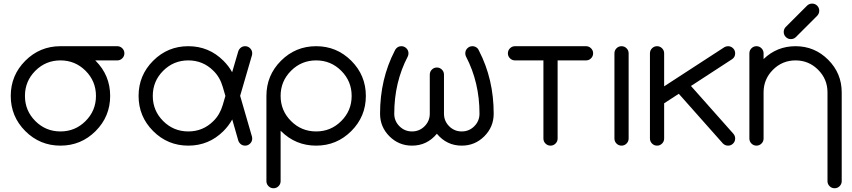

<svg xmlns="http://www.w3.org/2000/svg" viewBox="-20 -801 4688 1056"><path d="M507.8 -273.4Q507.8 -354.5 450.7 -411.6Q393.6 -468.8 312.5 -468.8Q231.4 -468.8 174.3 -411.6Q117.2 -354.5 117.2 -273.4Q117.2 -192.4 174.3 -135.3Q231.4 -78.1 312.5 -78.1Q393.6 -78.1 450.7 -135.3Q507.8 -192.4 507.8 -273.4ZM503.9 -468.8Q504.9 -467.8 505.9 -466.8Q585.9 -386.7 585.9 -273.4Q585.9 -160.2 505.9 -80.1Q425.8 0 312.5 0Q199.2 0 119.1 -80.1Q39.1 -160.2 39.1 -273.4Q39.1 -386.7 119.1 -466.8Q199.2 -546.9 312.5 -546.9H625Q641.1 -546.9 652.6 -535.4Q664.1 -523.9 664.1 -507.8Q664.1 -491.7 652.6 -480.2Q641.1 -468.8 625 -468.8Z M1205.1 -223.6 1219.7 -273.4 1205.1 -323.2Q1189.5 -377 1153.8 -411.6Q1096.7 -468.8 1015.6 -468.8Q934.6 -468.8 877.4 -411.6Q820.3 -354.5 820.3 -273.4Q820.3 -192.4 877.4 -135.3Q934.6 -78.1 1015.6 -78.1Q1096.7 -78.1 1153.8 -135.3Q1189.5 -170.4 1205.1 -223.6ZM1257.3 -144Q1238.3 -109.4 1209 -80.1Q1128.9 0 1015.6 0Q902.3 0 822.3 -80.1Q742.2 -160.2 742.2 -273.4Q742.2 -386.7 822.3 -466.8Q902.3 -546.9 1015.6 -546.9Q1128.9 -546.9 1209 -466.8Q1238.3 -437.5 1256.8 -403.8L1291 -520.5Q1293.9 -528.8 1300.8 -535.6Q1312 -546.9 1328.1 -546.9Q1344.2 -546.9 1355.7 -535.4Q1367.2 -523.9 1367.2 -507.8Q1367.2 -502.9 1366.2 -498.5L1300.8 -273.9L1366.2 -48.3Q1367.2 -43.9 1367.2 -39.1Q1367.2 -22.9 1355.7 -11.5Q1344.2 0 1328.1 0Q1312 0 1300.8 -11.2Q1293.9 -18.1 1291 -26.4Z M1523.4 -273.4Q1523.4 -192.4 1580.6 -135.3Q1637.7 -78.1 1718.8 -78.1Q1799.8 -78.1 1856.9 -135.3Q1914.1 -192.4 1914.1 -273.4Q1914.1 -354.5 1856.9 -411.6Q1799.8 -468.8 1718.8 -468.8Q1637.7 -468.8 1580.6 -411.6Q1523.4 -354.5 1523.4 -273.4ZM1523.4 195.3Q1523.4 211.4 1512 222.9Q1500.5 234.4 1484.4 234.4Q1468.3 234.4 1456.8 222.9Q1445.3 211.4 1445.3 195.3V-273.4Q1445.3 -386.7 1525.4 -466.8Q1605.5 -546.9 1718.8 -546.9Q1832 -546.9 1912.1 -466.8Q1992.2 -386.7 1992.2 -273.4Q1992.2 -160.2 1912.1 -80.1Q1832 0 1718.8 0Q1605.5 0 1525.4 -80.1Q1524.4 -81.1 1523.4 -82Z M2343.8 -390.6Q2343.8 -406.7 2355.2 -418.2Q2366.7 -429.7 2382.8 -429.7Q2398.9 -429.7 2410.4 -418.2Q2421.9 -406.7 2421.9 -390.6V-175.8Q2421.9 -135.3 2450.4 -106.7Q2479 -78.1 2519.5 -78.1Q2560.1 -78.1 2588.6 -106.7Q2617.2 -135.3 2617.2 -175.8Q2617.2 -348.1 2543 -490.2Q2539.1 -498 2539.1 -507.8Q2539.1 -523.9 2550.5 -535.4Q2562 -546.9 2578.1 -546.9Q2594.2 -546.9 2606 -535.6Q2610.8 -530.3 2614.7 -521.5Q2695.3 -365.7 2695.3 -175.8Q2695.3 -103 2643.8 -51.5Q2592.3 0 2519.5 0Q2437 0 2382.8 -65.4Q2328.6 0 2246.1 0Q2173.3 0 2121.8 -51.5Q2070.3 -103 2070.3 -175.8Q2070.3 -365.7 2150.9 -521.5Q2154.8 -530.3 2160.2 -535.6Q2171.4 -546.9 2187.5 -546.9Q2203.6 -546.9 2215.1 -535.4Q2226.6 -523.9 2226.6 -507.8Q2226.6 -498 2222.7 -490.2Q2148.4 -348.1 2148.4 -175.8Q2148.4 -135.3 2177 -106.7Q2205.6 -78.1 2246.1 -78.1Q2286.6 -78.1 2315.2 -106.7Q2343.8 -135.3 2343.8 -175.8Z M2812.5 -468.8Q2796.4 -468.8 2784.9 -480.2Q2773.4 -491.7 2773.4 -507.8Q2773.4 -523.9 2784.9 -535.4Q2796.4 -546.9 2812.5 -546.9H3203.1Q3219.2 -546.9 3230.7 -535.4Q3242.2 -523.9 3242.2 -507.8Q3242.2 -491.7 3230.7 -480.2Q3219.2 -468.8 3203.1 -468.8H3046.9V-39.1Q3046.9 -22.9 3035.4 -11.5Q3023.9 0 3007.8 0Q2991.7 0 2980.2 -11.5Q2968.8 -22.9 2968.8 -39.1V-468.8Z M3359.4 -507.8Q3359.4 -523.9 3370.8 -535.4Q3382.3 -546.9 3398.4 -546.9Q3414.6 -546.9 3426 -535.4Q3437.5 -523.9 3437.5 -507.8V-39.1Q3437.5 -22.9 3426 -11.5Q3414.6 0 3398.4 0Q3382.3 0 3370.8 -11.5Q3359.4 -22.9 3359.4 -39.1Z M3554.7 -507.8Q3554.7 -523.9 3566.2 -535.4Q3577.6 -546.9 3593.8 -546.9Q3609.9 -546.9 3621.3 -535.4Q3632.8 -523.9 3632.8 -507.8V-326.2L3963.4 -541Q3972.7 -546.9 3984.4 -546.9Q4000.5 -546.9 4012 -535.4Q4023.4 -523.9 4023.4 -507.8Q4023.4 -486.8 4006.8 -475.6L3780.3 -328.1L4012.7 -66.4Q4023.4 -54.7 4023.4 -39.1Q4023.4 -22.9 4012 -11.5Q4000.5 0 3984.4 0Q3968.3 0 3956.1 -11.7L3713.4 -285.2L3632.8 -232.9V-39.1Q3632.8 -22.9 3621.3 -11.5Q3609.9 0 3593.8 0Q3577.6 0 3566.2 -11.5Q3554.7 -22.9 3554.7 -39.1Z M4531.2 -293Q4531.2 -365.7 4479.7 -417.2Q4428.2 -468.8 4355.5 -468.8Q4282.7 -468.8 4231.2 -417.2Q4179.7 -365.7 4179.7 -293V-39.1Q4179.7 -22.9 4168.2 -11.5Q4156.7 0 4140.6 0Q4124.5 0 4113 -11.5Q4101.6 -22.9 4101.6 -39.1V-507.8Q4101.6 -523.9 4113 -535.4Q4124.5 -546.9 4140.6 -546.9Q4156.7 -546.9 4168.2 -535.4Q4179.7 -523.9 4179.7 -507.8V-476.1Q4252.9 -546.9 4355.5 -546.9Q4460.4 -546.9 4534.9 -472.4Q4609.4 -397.9 4609.4 -293V195.3Q4609.4 211.4 4597.9 222.9Q4586.4 234.4 4570.3 234.4Q4554.2 234.4 4542.7 222.9Q4531.2 211.4 4531.2 195.3ZM4475.1 -714.8 4356.4 -596.2Q4345.2 -585.9 4329.6 -585.9Q4313.5 -585.9 4302 -597.4Q4290.5 -608.9 4290.5 -625Q4290.5 -640.1 4300.3 -651.4L4418.9 -770Q4430.7 -781.2 4446.8 -781.2Q4462.9 -781.2 4474.4 -769.8Q4485.8 -758.3 4485.8 -742.2Q4485.8 -726.6 4475.1 -714.8Z"/></svg>

Font: Comfortaa
Style: Regular
Weight: 400
Designer: Johan Aakerlund - aajohan
Foundry: Johan Aakerlund
Version: Version 2.004 2013